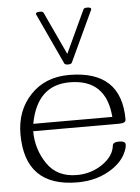

<svg xmlns="http://www.w3.org/2000/svg" viewBox="-56 -836 652 891"><g transform="rotate(-5 270.5 -390.0)"><path d="M402.3 -783.7Q402.3 -792.5 383.3 -792.5Q369.1 -792.5 366.2 -785.6L273.4 -586.4L180.7 -785.6Q177.7 -792.5 163.6 -792.5Q144.5 -792.5 144.5 -783.7Q144.5 -781.7 145.5 -780.8L255.4 -543.9Q258.3 -537.1 273.4 -537.1Q287.6 -537.1 291 -544.4L401.4 -780.8Q402.3 -782.7 402.3 -783.7ZM269 11.7Q24.4 11.7 24.4 -233.9Q24.4 -343.8 92.8 -416Q161.1 -488.3 272.5 -488.3Q516.1 -488.3 516.1 -259.8Q516.1 -242.7 486.3 -242.7H84.5Q84.5 -159.2 130.6 -90.8Q176.8 -22.5 269 -22.5Q335 -22.5 387.7 -58.1Q441.4 -94.7 446.8 -144Q448.7 -160.2 476.6 -160.2Q506.8 -160.2 506.8 -143.6Q506.8 -127.9 495.6 -104.5Q477.5 -65.9 434.1 -36.1Q364.3 11.7 269 11.7ZM456.1 -276.9Q442.4 -454.1 272.5 -454.1Q120.6 -454.1 87.9 -276.9Z"/></g></svg>

Font: Gayathri Thin
Style: Regular
Weight: 100
Designer: Binoy Dominic <binoy.domenic@gmail.com>
Foundry: SMC
Version: Version 1.000